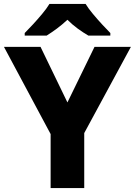

<svg xmlns="http://www.w3.org/2000/svg" viewBox="-20 -951 682 971"><path d="M321 -433 458 -714H642L406 -278V0H236V-273L0 -714H185ZM413 -931Q427 -908 450 -880.5Q473 -853 496.5 -827.5Q520 -802 538 -784V-771H427Q401 -786 373.5 -806Q346 -826 321 -851Q294 -826 268.5 -807Q243 -788 216 -771H105V-784Q124 -803 147.5 -828.5Q171 -854 193.5 -881Q216 -908 230 -931Z"/></svg>

Font: Noto Sans Kannada ExtraBold
Style: Regular
Weight: 800
Designer: Jelle Bosma - Monotype Design Team
Foundry: Monotype Imaging Inc.
Version: Version 2.005; ttfautohint (v1.8.4.7-5d5b)